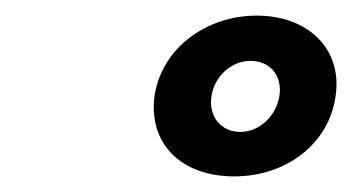

<svg xmlns="http://www.w3.org/2000/svg" viewBox="-20 -895 451 246"><path d="M178 -772C170 -712 211 -669 280 -669C348 -669 402 -712 410 -772C419 -833 374 -875 309 -875C244 -875 187 -833 178 -772ZM251 -772C255 -798 277 -817 301 -817C326 -817 342 -798 338 -772C334 -747 313 -726 288 -726C262 -726 247 -747 251 -772Z"/></svg>

Font: Hussar Przerywany
Style: Obl
Weight: 400
Foundry: Cannot Into Space Fonts
Version: Version 0.982